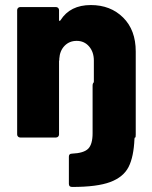

<svg xmlns="http://www.w3.org/2000/svg" viewBox="-20 -545 604 761"><path d="M518 -12Q518 0 516 0Q513 0 513 5Q510 77 489.5 117Q469 157 417 176.5Q365 196 266 196Q253 196 253 184V76Q253 64 265 64Q312 62 329.5 44.5Q347 27 347 -17V-205Q347 -210 348 -213Q349 -216 350 -217Q352 -217 352 -222V-305Q352 -339 333 -361Q314 -383 284 -383Q255 -383 236 -363.5Q217 -344 215 -312V-305H214V-12Q214 -7 210.5 -3.5Q207 0 202 0H60Q55 0 51.5 -3.5Q48 -7 48 -12V-505Q48 -510 51.5 -513.5Q55 -517 60 -517H202Q207 -517 210.5 -513.5Q214 -510 214 -505V-466Q214 -462 216 -462Q218 -462 220 -465Q258 -525 340 -525Q418 -525 468 -475.5Q518 -426 518 -341Z"/></svg>

Font: BARLOWEXTRABOLD
Style: Regular
Weight: 800
Designer: Jeremy Tribby
Foundry: Tribby Type
Version: Version 1.422